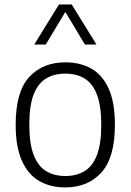

<svg xmlns="http://www.w3.org/2000/svg" viewBox="-20 -828 584 858"><path d="M272 9.5Q205 9.5 155.2 -19.2Q105.5 -48 77.8 -109.8Q50 -171.5 50 -270.5Q50 -418 110.5 -483.8Q171 -549.5 272 -549.5Q339 -549.5 388.8 -521Q438.5 -492.5 466 -431Q493.5 -369.5 493.5 -270.5Q493.5 -123 432.8 -56.8Q372 9.5 272 9.5ZM272 -41.5Q321 -41.5 357 -62.8Q393 -84 412.8 -134Q432.5 -184 432.5 -269Q432.5 -356 412.8 -406.2Q393 -456.5 357 -477.8Q321 -499 272 -499Q223 -499 186.8 -477.8Q150.5 -456.5 130.8 -406.8Q111 -357 111 -272Q111 -185 130.8 -134.8Q150.5 -84.5 186.5 -63Q222.5 -41.5 272 -41.5ZM133 -629 243.5 -808H300.5L411 -629H359.5L272 -774.5L184.5 -629Z"/></svg>

Font: Encode Sans Lt
Style: Regular
Weight: 300
Designer: Multiple Designers
Foundry: Impallari Type
Version: Version 3.002; ttfautohint (v1.8.3) -l 8 -r 50 -G 200 -x 14 